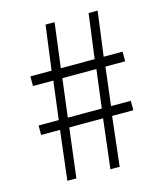

<svg xmlns="http://www.w3.org/2000/svg" viewBox="-109 -801 752 883"><g transform="rotate(-15 267.5 -360.0)"><path d="M102 0H145L174 -235H335L307 0H351L378 -235H479V-280H385L407 -462H501V-508H411L439 -720H396L368 -508H207L234 -720H191L163 -508H62V-462H159L136 -280H40V-235H130ZM179 -280 202 -462H364L341 -280Z"/></g></svg>

Font: Noto Sans T Chinese Light
Style: Regular
Weight: 300
Designer: Ryoko NISHIZUKA (kana & ideographs); Paul D. Hunt (Latin, Greek & Cyrillic); Wenlong ZHANG (bopomofo); Sandoll Communica
Foundry: Adobe Systems Incorporated
Version: Version 1.000;PS 1;hotconv 1.0.78;makeotf.lib2.5.61930